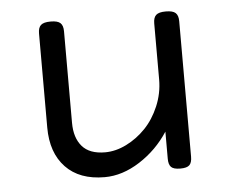

<svg xmlns="http://www.w3.org/2000/svg" viewBox="-41 -503 682 561"><g transform="rotate(-5 300.0 -222.5)"><path d="M463.9 -456.1Q443.8 -456.1 435.8 -448.7Q427.7 -441.4 427.7 -424.3V-259.8Q427.7 -219.2 411.9 -181.9Q396 -144.5 371.1 -118.7Q346.2 -92.8 314.7 -77.1Q283.2 -61.5 252 -61.5Q206.5 -61.5 184.8 -86.7Q163.1 -111.8 163.1 -155.8V-424.3Q163.1 -441.4 155 -448.7Q147 -456.1 127 -456.1H126Q106 -456.1 97.9 -448.7Q89.8 -441.4 89.8 -424.3V-148.4Q89.8 -74.2 130.4 -31.7Q170.9 10.7 244.6 10.7Q296.9 10.7 348.1 -22.2Q399.4 -55.2 432.6 -106.4V-26.9Q432.6 -9.8 439.9 -2.4Q447.3 4.9 466.3 4.9H467.3Q486.3 4.9 493.7 -2.4Q501 -9.8 501 -26.9V-424.3Q501 -441.4 492.9 -448.7Q484.9 -456.1 464.8 -456.1Z"/></g></svg>

Font: Courier Prime Code
Style: Regular
Weight: 400
Designer: Alan Dague-Greene
Foundry: Quote-Unquote Apps
Version: Version 3.18